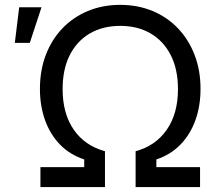

<svg xmlns="http://www.w3.org/2000/svg" viewBox="-20 -757 886 777"><path d="M143.6 0V-80.6H320.8V-111.8Q262.7 -130.9 222.9 -171.9Q183.1 -212.9 162.4 -270.5Q141.6 -328.1 141.6 -397.5Q141.6 -472.2 165.3 -534.4Q189 -596.7 232.4 -642.1Q275.9 -687.5 335.4 -712.4Q395 -737.3 466.3 -737.3Q538.1 -737.3 597.7 -712.4Q657.2 -687.5 700.4 -642.1Q743.7 -596.7 767.6 -534.4Q791.5 -472.2 791.5 -397.5Q791.5 -328.1 770.8 -270.5Q750 -212.9 710.2 -171.9Q670.4 -130.9 612.8 -111.8V-80.6H789.6V0H528.8V-145Q609.9 -167 655 -232.2Q700.2 -297.4 700.2 -396.5Q700.2 -476.6 671.1 -533.7Q642.1 -590.8 589.6 -621.6Q537.1 -652.3 466.8 -652.3Q396 -652.3 343.5 -621.6Q291 -590.8 262.2 -533.7Q233.4 -476.6 233.4 -396.5Q233.4 -297.9 278.1 -232.7Q322.8 -167.5 404.8 -145V0ZM40 -583.5 57.6 -727.5H147.9L100.6 -583.5Z"/></svg>

Font: Inter 20pt
Style: Regular
Weight: 400
Version: Version 4.001;git-66647c0bb